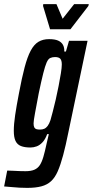

<svg xmlns="http://www.w3.org/2000/svg" viewBox="-57 -708 451 932"><path d="M75 204Q57 204 37 203Q17 202 -1.5 200Q-20 198 -37 197L-22 120Q-9 120 7 121Q23 122 39 122.5Q55 123 67 123Q93 123 109.5 116Q126 109 136 94Q146 79 153.5 53.5Q161 28 169 -10Q172 -22 174.5 -33.5Q177 -45 180 -57H172Q163 -32 149.5 -17.5Q136 -3 121 2.5Q106 8 91 8Q63 8 45 1Q27 -6 18.5 -23.5Q10 -41 10 -73Q10 -105 16.5 -149Q23 -193 35 -255Q49 -330 62.5 -381Q76 -432 92 -462Q108 -492 129.5 -505Q151 -518 181 -518Q209 -518 225 -511Q241 -504 248.5 -490.5Q256 -477 255 -458H263L278 -510H368L275 -66Q262 -1 249.5 45.5Q237 92 223.5 123Q210 154 191 171.5Q172 189 144 196.5Q116 204 75 204ZM137 -79Q149 -79 158 -83Q167 -87 174.5 -97Q182 -107 188 -125Q192 -139 199 -165.5Q206 -192 213.5 -224.5Q221 -257 227.5 -290.5Q234 -324 238.5 -352Q243 -380 243 -395Q243 -415 235.5 -423Q228 -431 210 -431Q197 -431 187 -426.5Q177 -422 169.5 -405Q162 -388 153 -352.5Q144 -317 131 -255Q120 -197 113 -159Q106 -121 106 -109Q106 -96 109.5 -89.5Q113 -83 120 -81Q127 -79 137 -79ZM186 -566 152 -679 153 -688H217L247 -617L303 -688H374L372 -679L285 -566Z"/></svg>

Font: Saira UltraCondensed
Style: Bold Italic
Weight: 700
Width: 1
Italic angle: -12°
Designer: Hector Gatti with collaboration of the Omnibus-Type team
Foundry: Omnibus-Type
Version: Version 1.101